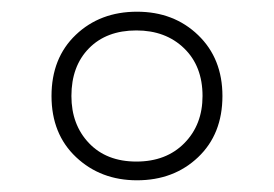

<svg xmlns="http://www.w3.org/2000/svg" viewBox="-20 -744 468 328"><path d="M214 -436Q152 -436 110 -475.5Q68 -515 68 -580Q68 -645 109.5 -684.5Q151 -724 214 -724Q277 -724 318.5 -684Q360 -644 360 -580Q360 -515 318.5 -475.5Q277 -436 214 -436ZM213 -468Q264 -468 295 -499.5Q326 -531 326 -580Q326 -631 294.5 -661.5Q263 -692 213 -692Q162 -692 132 -661.5Q102 -631 102 -580Q102 -531 132 -499.5Q162 -468 213 -468Z"/></svg>

Font: Noto Sans Bengali ExtraLight
Style: Regular
Weight: 200
Designer: Jelle Bosma - Monotype Design Team
Foundry: Monotype Imaging Inc.
Version: Version 2.003; ttfautohint (v1.8.4.7-5d5b)